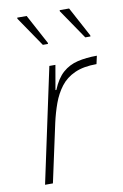

<svg xmlns="http://www.w3.org/2000/svg" viewBox="-85 -792 538 842"><g transform="rotate(-10 184.0 -371.5)"><path d="M46 0 155 -510H182L163 -401H167Q187 -450 215.5 -475Q244 -500 282 -509Q320 -518 368 -518L360 -482Q302 -482 263 -464.5Q224 -447 200 -415.5Q176 -384 161.5 -344Q147 -304 137 -259L81 0ZM143 -606 53 -738V-743H95L166 -611V-606ZM332 -606 242 -738V-743H284L355 -611V-606Z"/></g></svg>

Font: Saira Thin Thin
Style: Italic
Weight: 250
Italic angle: -12°
Version: Version 1.101